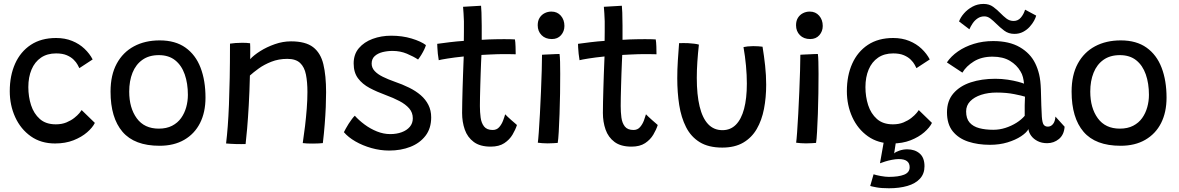

<svg xmlns="http://www.w3.org/2000/svg" viewBox="-20 -746 6159 1003"><path d="M475.5 -104Q463.5 -79.5 435 -54.8Q406.5 -30 364 -13.2Q321.5 3.5 267.5 3.5Q194 3.5 141 -34Q88 -71.5 59.5 -133.8Q31 -196 31 -270Q31 -351 59 -413.5Q87 -476 141 -511.8Q195 -547.5 273 -547.5Q319.5 -547.5 357 -532.2Q394.5 -517 421.5 -491.2Q448.5 -465.5 464 -435.5L394.5 -390Q392 -395.5 385.2 -408Q378.5 -420.5 364.8 -434.2Q351 -448 328.8 -457.5Q306.5 -467 273 -467Q226.5 -467 194 -444.8Q161.5 -422.5 144.8 -382.8Q128 -343 128 -291Q128 -241 142.2 -196.8Q156.5 -152.5 188 -124.5Q219.5 -96.5 271.5 -96.5Q303 -96.5 327 -106.5Q351 -116.5 368 -130Q385 -143.5 394.8 -155.2Q404.5 -167 406.5 -171Z M813.5 15.5Q682.5 15.5 620 -57.5Q557.5 -130.5 557.5 -267.5Q557.5 -354 589.8 -413.5Q622 -473 679.8 -504Q737.5 -535 814.5 -535Q896 -535 949 -497.2Q1002 -459.5 1027.8 -392.2Q1053.5 -325 1053.5 -236Q1053.5 -159.5 1025 -103.2Q996.5 -47 942.8 -15.8Q889 15.5 813.5 15.5ZM809.5 -74Q850 -74 879 -89Q908 -104 926 -129.2Q944 -154.5 952.8 -186Q961.5 -217.5 961.5 -250.5Q961.5 -310.5 945 -357.5Q928.5 -404.5 895 -431.2Q861.5 -458 809.5 -458Q758.5 -458 724 -433.5Q689.5 -409 672.2 -366Q655 -323 655 -267.5Q655 -182 694.5 -128Q734 -74 809.5 -74Z M1263 6.5Q1253.5 6.5 1240 6.8Q1226.5 7 1213 6.5Q1200.5 6 1184.5 5.2Q1168.5 4.5 1161 3.5Q1166 -38 1169.8 -87.2Q1173.5 -136.5 1176 -198.2Q1178.5 -260 1180 -338.8Q1181.5 -417.5 1181.5 -518Q1193.5 -520 1210.2 -521.2Q1227 -522.5 1244.5 -522.5Q1255.5 -522.5 1266.8 -522Q1278 -521.5 1286.5 -520Q1287 -514.5 1287.2 -500Q1287.5 -485.5 1287.2 -468Q1287 -450.5 1287 -437Q1305.5 -457.5 1339.5 -479Q1373.5 -500.5 1415.5 -515.2Q1457.5 -530 1500 -530Q1576 -530 1615.5 -499.8Q1655 -469.5 1669.2 -410.5Q1683.5 -351.5 1683.5 -264Q1683.5 -230 1681.8 -187Q1680 -144 1676.2 -96Q1672.5 -48 1666.5 1.5Q1659.5 2.5 1645.2 3.2Q1631 4 1615 4Q1599 4 1584.5 3.5Q1570 3 1561.5 1.5Q1568 -41 1573.5 -87.2Q1579 -133.5 1582.5 -179.2Q1586 -225 1586 -265.5Q1586 -317.5 1578.2 -356.5Q1570.5 -395.5 1547.8 -417Q1525 -438.5 1481 -438.5Q1435.5 -438.5 1397.5 -423.5Q1359.5 -408.5 1331.2 -388Q1303 -367.5 1285.5 -351.5Q1283.5 -267 1279.5 -196.5Q1275.5 -126 1271 -74Q1266.5 -22 1263 6.5Z M2013 40.5Q1966.5 40.5 1920.5 27.5Q1874.5 14.5 1836.8 -7.2Q1799 -29 1776.5 -55.5Q1780 -62.5 1786.5 -74.5Q1793 -86.5 1801.5 -99.8Q1810 -113 1818.5 -124.2Q1827 -135.5 1833.5 -141.5Q1855 -117.5 1885 -95.2Q1915 -73 1949.5 -59.2Q1984 -45.5 2018.5 -45.5Q2051.5 -45.5 2078.2 -55.2Q2105 -65 2120.8 -83.5Q2136.5 -102 2136.5 -128Q2136.5 -158 2117.5 -179.8Q2098.5 -201.5 2066.5 -218.2Q2034.5 -235 1996 -249Q1949.5 -266 1911.2 -286.2Q1873 -306.5 1850.2 -337Q1827.5 -367.5 1827.5 -414.5Q1827.5 -462.5 1854.8 -494.5Q1882 -526.5 1926.8 -543Q1971.5 -559.5 2023.5 -559.5Q2081.5 -559.5 2130.2 -544.8Q2179 -530 2205 -510.5Q2203 -502 2196.5 -488.2Q2190 -474.5 2181.5 -460.5Q2173 -446.5 2164 -435Q2140 -451 2105.5 -465.5Q2071 -480 2030.5 -480Q2003.5 -480 1978.5 -473.8Q1953.5 -467.5 1937.5 -453Q1921.5 -438.5 1921.5 -413.5Q1921.5 -392 1937.2 -375Q1953 -358 1980 -344.8Q2007 -331.5 2041 -319.5Q2082 -305.5 2117 -288.2Q2152 -271 2177.8 -248.8Q2203.5 -226.5 2218 -197.8Q2232.5 -169 2232.5 -133Q2232.5 -75.5 2203 -37Q2173.5 1.5 2124 21Q2074.5 40.5 2013 40.5Z M2680.5 -93Q2673 -69 2657.5 -42.8Q2642 -16.5 2614.5 1.8Q2587 20 2543.5 20Q2487.5 20 2454.8 -4.5Q2422 -29 2408 -69Q2394 -109 2394 -156Q2394 -180.5 2394.8 -214Q2395.5 -247.5 2396.5 -283.5Q2397.5 -319.5 2398.8 -353.2Q2400 -387 2401 -412.8Q2402 -438.5 2402.5 -451Q2353.5 -446 2317.8 -440.2Q2282 -434.5 2272 -431.5Q2269 -447.5 2267.2 -465.2Q2265.5 -483 2264.8 -497.5Q2264 -512 2264 -517Q2292 -521 2329.2 -525.5Q2366.5 -530 2403 -532.5Q2403.5 -552 2403.5 -580.8Q2403.5 -609.5 2403.5 -635Q2403 -656.5 2401.5 -676.8Q2400 -697 2399 -710.5L2493 -716Q2494 -708.5 2495.2 -680.2Q2496.5 -652 2496.5 -612Q2496.5 -597 2496.5 -575.8Q2496.5 -554.5 2496.5 -538Q2511.5 -539 2533.5 -540Q2555.5 -541 2569 -541Q2592.5 -541.5 2614 -541.5Q2635.5 -541.5 2651 -541Q2666.5 -540.5 2670 -540Q2672.5 -526.5 2673.2 -502.5Q2674 -478.5 2674 -462.5Q2669 -463 2639.8 -463.2Q2610.5 -463.5 2582 -463Q2561.5 -462.5 2537 -461.2Q2512.5 -460 2495 -459Q2494.5 -446 2493.2 -420.5Q2492 -395 2491 -363.2Q2490 -331.5 2489 -298.8Q2488 -266 2487.5 -237.8Q2487 -209.5 2487 -192Q2487 -160.5 2490.8 -132Q2494.5 -103.5 2508.8 -85.2Q2523 -67 2554 -67Q2575 -67 2588 -82Q2601 -97 2608.2 -116.5Q2615.5 -136 2619 -149Q2623.5 -144 2632.2 -135.8Q2641 -127.5 2651.2 -118.5Q2661.5 -109.5 2669.8 -102.5Q2678 -95.5 2680.5 -93Z M2893.5 0.5Q2886.5 1 2871.5 2Q2856.5 3 2841 3Q2827 3 2814 2Q2801 1 2789.5 -0.5Q2791.5 -13.5 2794.5 -54.2Q2797.5 -95 2800.5 -151Q2803.5 -207 2806 -266.5Q2808.5 -326 2810 -377.8Q2811.5 -429.5 2811.5 -460Q2817 -460.5 2829.2 -461Q2841.5 -461.5 2856 -462.2Q2870.5 -463 2883.5 -463.5Q2896.5 -464 2903 -464Q2905 -450.5 2905.8 -422.8Q2906.5 -395 2906.5 -360Q2906.5 -313.5 2905.8 -258.5Q2905 -203.5 2903 -150.5Q2901 -97.5 2898.8 -57Q2896.5 -16.5 2893.5 0.5ZM2863 -542Q2829 -542 2809 -562.5Q2789 -583 2789 -614Q2789 -637.5 2799 -653.2Q2809 -669 2825.2 -677.2Q2841.5 -685.5 2860.5 -685.5Q2891 -685.5 2909.8 -664Q2928.5 -642.5 2928.5 -610.5Q2928.5 -582.5 2910.8 -562.2Q2893 -542 2863 -542Z M3416 -93Q3408.5 -69 3393 -42.8Q3377.5 -16.5 3350 1.8Q3322.5 20 3279 20Q3223 20 3190.2 -4.5Q3157.5 -29 3143.5 -69Q3129.5 -109 3129.5 -156Q3129.5 -180.5 3130.2 -214Q3131 -247.5 3132 -283.5Q3133 -319.5 3134.2 -353.2Q3135.5 -387 3136.5 -412.8Q3137.5 -438.5 3138 -451Q3089 -446 3053.2 -440.2Q3017.5 -434.5 3007.5 -431.5Q3004.5 -447.5 3002.8 -465.2Q3001 -483 3000.2 -497.5Q2999.5 -512 2999.5 -517Q3027.5 -521 3064.8 -525.5Q3102 -530 3138.5 -532.5Q3139 -552 3139 -580.8Q3139 -609.5 3139 -635Q3138.5 -656.5 3137 -676.8Q3135.5 -697 3134.5 -710.5L3228.5 -716Q3229.5 -708.5 3230.8 -680.2Q3232 -652 3232 -612Q3232 -597 3232 -575.8Q3232 -554.5 3232 -538Q3247 -539 3269 -540Q3291 -541 3304.5 -541Q3328 -541.5 3349.5 -541.5Q3371 -541.5 3386.5 -541Q3402 -540.5 3405.5 -540Q3408 -526.5 3408.8 -502.5Q3409.5 -478.5 3409.5 -462.5Q3404.5 -463 3375.2 -463.2Q3346 -463.5 3317.5 -463Q3297 -462.5 3272.5 -461.2Q3248 -460 3230.5 -459Q3230 -446 3228.8 -420.5Q3227.5 -395 3226.5 -363.2Q3225.5 -331.5 3224.5 -298.8Q3223.5 -266 3223 -237.8Q3222.5 -209.5 3222.5 -192Q3222.5 -160.5 3226.2 -132Q3230 -103.5 3244.2 -85.2Q3258.5 -67 3289.5 -67Q3310.5 -67 3323.5 -82Q3336.5 -97 3343.8 -116.5Q3351 -136 3354.5 -149Q3359 -144 3367.8 -135.8Q3376.5 -127.5 3386.8 -118.5Q3397 -109.5 3405.2 -102.5Q3413.5 -95.5 3416 -93Z M3864 -500Q3871.5 -502 3885.8 -503.5Q3900 -505 3914.5 -505Q3926.5 -505 3940.8 -504.2Q3955 -503.5 3963.5 -502Q3971.5 -453.5 3977 -403Q3982.5 -352.5 3982.5 -303.5Q3982.5 -236.5 3971 -177Q3959.5 -117.5 3933.2 -72.2Q3907 -27 3862.8 -1Q3818.5 25 3753 25Q3681.5 25 3635.5 -3.2Q3589.5 -31.5 3564 -81.8Q3538.5 -132 3528.2 -197.5Q3518 -263 3518 -337.5Q3518 -383 3521 -429.5Q3524 -476 3527.5 -520.5Q3536.5 -521 3550.2 -521Q3564 -521 3575 -520.5Q3590.5 -519.5 3605.8 -517.8Q3621 -516 3631 -513Q3626 -468 3623 -424Q3620 -380 3620 -339Q3620 -251 3634.8 -190Q3649.5 -129 3679.2 -97.5Q3709 -66 3754 -66Q3796 -66 3824.2 -94.5Q3852.5 -123 3867 -177.2Q3881.5 -231.5 3881.5 -309.5Q3881.5 -354 3877 -402.8Q3872.5 -451.5 3864 -500Z M4243 0.5Q4236 1 4221 2Q4206 3 4190.5 3Q4176.5 3 4163.5 2Q4150.5 1 4139 -0.5Q4141 -13.5 4144 -54.2Q4147 -95 4150 -151Q4153 -207 4155.5 -266.5Q4158 -326 4159.5 -377.8Q4161 -429.5 4161 -460Q4166.5 -460.5 4178.8 -461Q4191 -461.5 4205.5 -462.2Q4220 -463 4233 -463.5Q4246 -464 4252.5 -464Q4254.5 -450.5 4255.2 -422.8Q4256 -395 4256 -360Q4256 -313.5 4255.2 -258.5Q4254.5 -203.5 4252.5 -150.5Q4250.5 -97.5 4248.2 -57Q4246 -16.5 4243 0.5ZM4212.5 -542Q4178.5 -542 4158.5 -562.5Q4138.5 -583 4138.5 -614Q4138.5 -637.5 4148.5 -653.2Q4158.5 -669 4174.8 -677.2Q4191 -685.5 4210 -685.5Q4240.5 -685.5 4259.2 -664Q4278 -642.5 4278 -610.5Q4278 -582.5 4260.2 -562.2Q4242.5 -542 4212.5 -542Z M4624 237.5Q4584.5 237.5 4559 232.8Q4533.5 228 4526 225.5L4543.5 164.5Q4556.5 169 4581.2 173.5Q4606 178 4623 178Q4674 178 4703 166.5Q4732 155 4732 127.5Q4732 106.5 4718 95.8Q4704 85 4675 85Q4659 85 4639.8 88.8Q4620.5 92.5 4603.8 97.8Q4587 103 4577 107L4598.5 -15L4662 -16L4651 55.5Q4658.5 47.5 4678.5 40.8Q4698.5 34 4719.5 34Q4759 34 4784.2 55.8Q4809.5 77.5 4809.5 122.5Q4809.5 161.5 4786 187.2Q4762.5 213 4720.5 225.2Q4678.5 237.5 4624 237.5ZM4848.5 -104Q4836.5 -79.5 4808 -54.8Q4779.5 -30 4737 -13.2Q4694.5 3.5 4640.5 3.5Q4567 3.5 4514 -34Q4461 -71.5 4432.5 -133.8Q4404 -196 4404 -270Q4404 -351 4432 -413.5Q4460 -476 4514 -511.8Q4568 -547.5 4646 -547.5Q4692.5 -547.5 4730 -532.2Q4767.5 -517 4794.5 -491.2Q4821.5 -465.5 4837 -435.5L4767.5 -390Q4765 -395.5 4758.2 -408Q4751.5 -420.5 4737.8 -434.2Q4724 -448 4701.8 -457.5Q4679.5 -467 4646 -467Q4599.5 -467 4567 -444.8Q4534.5 -422.5 4517.8 -382.8Q4501 -343 4501 -291Q4501 -241 4515.2 -196.8Q4529.5 -152.5 4561 -124.5Q4592.5 -96.5 4644.5 -96.5Q4676 -96.5 4700 -106.5Q4724 -116.5 4741 -130Q4758 -143.5 4767.8 -155.2Q4777.5 -167 4779.5 -171Z M5151 10.5Q5088.5 10.5 5037.8 -6.2Q4987 -23 4957 -60.2Q4927 -97.5 4927 -159.5Q4927 -219 4960.5 -258Q4994 -297 5051.2 -315.8Q5108.5 -334.5 5179.5 -334.5Q5212.5 -334.5 5244 -329.8Q5275.5 -325 5298.5 -318.8Q5321.5 -312.5 5329.5 -309Q5328 -325.5 5323.8 -342.8Q5319.5 -360 5311 -373Q5292 -406.5 5255.8 -428.2Q5219.5 -450 5165 -450Q5107.5 -450 5067.5 -425.2Q5027.5 -400.5 5007.5 -366.5L4926.5 -420Q4948.5 -452.5 4984.5 -477.5Q5020.5 -502.5 5067.5 -517Q5114.5 -531.5 5168.5 -531.5Q5252.5 -531.5 5307.5 -499.5Q5362.5 -467.5 5388 -415Q5401 -388.5 5408.5 -357Q5416 -325.5 5417.5 -279Q5418.5 -230 5419.8 -195.5Q5421 -161 5422.5 -136Q5425 -103.5 5432.5 -94Q5440 -84.5 5454 -84.5Q5470 -84.5 5481 -98.2Q5492 -112 5493.5 -137L5541.5 -84Q5538.5 -42 5512 -20Q5485.5 2 5450 2Q5422 2 5400.8 -8.8Q5379.5 -19.5 5367 -36.5Q5354.5 -53.5 5352.5 -71.5Q5342.5 -53 5313.8 -34Q5285 -15 5243.2 -2.2Q5201.5 10.5 5151 10.5ZM5169 -68Q5201.5 -68 5232.5 -78Q5263.5 -88 5289.8 -104.5Q5316 -121 5333 -141Q5332.5 -172 5333 -196.2Q5333.5 -220.5 5334.5 -241Q5320 -246 5279 -254.2Q5238 -262.5 5186.5 -262.5Q5142 -262.5 5105.8 -250.8Q5069.5 -239 5048.2 -217Q5027 -195 5027 -164Q5027 -126.5 5045.2 -105.8Q5063.5 -85 5095.5 -76.5Q5127.5 -68 5169 -68ZM4990 -634Q4997.5 -655 5015.8 -676Q5034 -697 5060.2 -711.2Q5086.5 -725.5 5118 -725.5Q5147.5 -725.5 5168 -710.5Q5188.5 -695.5 5205.5 -678Q5221 -662 5237.5 -649.2Q5254 -636.5 5275.5 -636.5Q5298 -636.5 5313 -654.2Q5328 -672 5335 -695.5L5393 -664.5Q5390.5 -653.5 5381.8 -637.5Q5373 -621.5 5358.8 -605.8Q5344.5 -590 5324.5 -579.5Q5304.5 -569 5279 -569Q5248.5 -569 5226 -586Q5203.5 -603 5184.5 -622Q5169 -637.5 5154 -649Q5139 -660.5 5122.5 -660.5Q5102.5 -660.5 5087 -650Q5071.5 -639.5 5061 -623.8Q5050.5 -608 5044 -593Z M5834 15.5Q5703 15.5 5640.5 -57.5Q5578 -130.5 5578 -267.5Q5578 -354 5610.2 -413.5Q5642.5 -473 5700.2 -504Q5758 -535 5835 -535Q5916.5 -535 5969.5 -497.2Q6022.5 -459.5 6048.2 -392.2Q6074 -325 6074 -236Q6074 -159.5 6045.5 -103.2Q6017 -47 5963.2 -15.8Q5909.5 15.5 5834 15.5ZM5830 -74Q5870.5 -74 5899.5 -89Q5928.5 -104 5946.5 -129.2Q5964.5 -154.5 5973.2 -186Q5982 -217.5 5982 -250.5Q5982 -310.5 5965.5 -357.5Q5949 -404.5 5915.5 -431.2Q5882 -458 5830 -458Q5779 -458 5744.5 -433.5Q5710 -409 5692.8 -366Q5675.5 -323 5675.5 -267.5Q5675.5 -182 5715 -128Q5754.5 -74 5830 -74Z"/></svg>

Font: Grandstander Thin
Style: Regular
Weight: 400
Version: Version 1.200